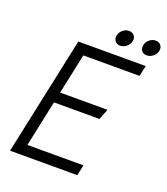

<svg xmlns="http://www.w3.org/2000/svg" viewBox="-147 -914 885 1017"><g transform="rotate(20 296.0 -406.0)"><path d="M171 -667H551L538 -607H221L173 -380H440L417 -320H160L105 -60H421L408 0H29ZM386 -722Q367 -722 357 -735Q347 -748 351 -767Q355 -786 370.5 -799Q386 -812 405 -812Q424 -812 434.5 -799Q445 -786 441 -767Q437 -748 421 -735Q405 -722 386 -722ZM536 -722Q517 -722 507 -735Q497 -748 501 -767Q505 -786 520.5 -799Q536 -812 555 -812Q574 -812 584.5 -799Q595 -786 591 -767Q587 -748 571 -735Q555 -722 536 -722Z"/></g></svg>

Font: Epunda Sans Light
Style: Italic
Weight: 300
Italic angle: -12.0243°
Designer: Simon Atzbach
Foundry: typofactur
Version: Version 2.204